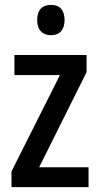

<svg xmlns="http://www.w3.org/2000/svg" viewBox="-20 -765 407 785"><path d="M189 -745C153 -745 132 -725 132 -683C132 -642 154 -621 189 -621C223 -621 244 -642 244 -683C244 -724 224 -745 189 -745ZM342 0V-81H140L334 -470V-540H39V-458H225L27 -64V0Z"/></svg>

Font: Noto Sans Khmer UI Condensed Medium
Style: Regular
Weight: 500
Width: 3
Designer: Danh Hong and the Monotype Design Team
Foundry: Monotype Imaging Inc.
Version: Version 2.002